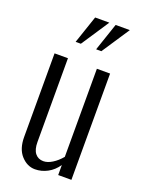

<svg xmlns="http://www.w3.org/2000/svg" viewBox="-157 -906 750 993"><g transform="rotate(20 218.0 -409.0)"><path d="M278.8 -678.2H250L301.8 -831.1H379.9ZM166 -678.2H137.2L189 -831.1H267.1ZM55.2 -125V-585H128.9V-124Q128.9 -82.5 145.5 -61.8Q162.1 -41 190.9 -41Q213.9 -41 239.7 -57.1Q265.6 -73.2 288.1 -100.1V-585H360.8V0H288.1V-55.2Q265.6 -22 232.9 -4.4Q200.2 13.2 164.1 13.2Q121.1 13.2 87.9 -23.4Q55.2 -59.6 55.2 -125Z"/></g></svg>

Font: VL Oswald
Style: Light
Weight: 300
Designer: vernon adams
Foundry: vernon adams
Version: Version ; ttfautohint (v0.92.18-e454-dirty) -l 8 -r 50 -G 20